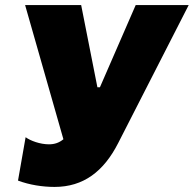

<svg xmlns="http://www.w3.org/2000/svg" viewBox="-20 -720 764 757"><path d="M195 17C309 17 389 -44 446 -156L724 -700H515L374 -376H364L300 -700H79L230 -171C213 -157 195 -151 173 -151C138 -151 100 -165 81 -179L51 -8C96 9 148 17 195 17Z"/></svg>

Font: Fixel Display 20240404 Black
Style: Italic
Weight: 900
Italic angle: -10°
Designer: AlfaBravo + MacPaw
Foundry: Kyrylo Tkachov, Marchela Mozhyna, Serhii Makarenko, Maria Weinstein, Zakhar Kryvoshyya
Version: Version 1.211;Glyphs 3.2 (3225)